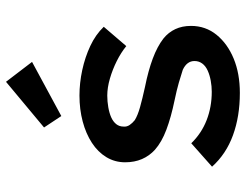

<svg xmlns="http://www.w3.org/2000/svg" viewBox="-112 -718 839 656"><g transform="rotate(-90 308.0 -389.5)"><path d="M319 10Q239 10 174.5 -13.5Q110 -37 67 -85L147 -156Q181 -121 226 -103.5Q271 -86 323 -86Q342 -86 361 -89.5Q380 -93 395.5 -100Q411 -107 419.5 -118.5Q428 -130 428 -145Q428 -171 398 -185Q380 -191 354 -198.5Q328 -206 294 -213Q236 -225 193.5 -241Q151 -257 125 -280Q104 -299 93 -324.5Q82 -350 82 -382Q82 -417 99.5 -446Q117 -475 148.5 -495.5Q180 -516 221.5 -527Q263 -538 310 -538Q353 -538 397 -528.5Q441 -519 479.5 -501Q518 -483 545 -455L479 -378Q457 -396 428 -410.5Q399 -425 368 -434Q337 -443 310 -443Q290 -443 270 -439.5Q250 -436 235.5 -429.5Q221 -423 212.5 -412.5Q204 -402 204 -387Q203 -376 209.5 -366.5Q216 -357 226 -349Q242 -339 270.5 -331Q299 -323 340 -314Q395 -303 436.5 -287.5Q478 -272 505 -251Q526 -234 537 -210.5Q548 -187 548 -157Q548 -107 517.5 -69.5Q487 -32 436 -11Q385 10 319 10ZM240 -600 201 -659 357 -789 425 -700Z"/></g></svg>

Font: Lexend Exa Medium
Style: Regular
Weight: 500
Designer: Bonnie Shaver-Troup, Thomas Jockin
Foundry: Lexend
Version: Version 1.007